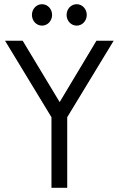

<svg xmlns="http://www.w3.org/2000/svg" viewBox="-20 -894 565 914"><path d="M180 -874C153 -874 132 -851 132 -823C132 -795 153 -772 180 -772C207 -772 228 -795 228 -823C228 -851 207 -874 180 -874ZM345 -874C318 -874 297 -851 297 -823C297 -795 318 -772 345 -772C372 -772 393 -795 393 -823C393 -851 372 -874 345 -874ZM4 -700 225 -336V0H300V-336L521 -700H439L264 -408L88 -700Z"/></svg>

Font: Mint Spirit
Style: Regular
Weight: 400
Designer: HARENDAL Hirwen
Foundry: Arkandis Digital Foundry.
Version: Version 1.004;FFEdit